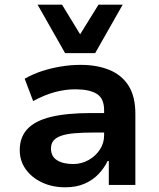

<svg xmlns="http://www.w3.org/2000/svg" viewBox="-20 -787 675 817"><path d="M258 10Q202 10 158 -11Q114 -32 89 -67.5Q64 -103 64 -148Q64 -203 96.5 -238Q129 -273 196.5 -289.5Q264 -306 369 -306H442V-223H377Q331 -223 297 -220Q263 -217 241 -209.5Q219 -202 208 -189Q197 -176 197 -155Q197 -121 223 -105Q249 -89 291 -89Q327 -89 357 -106Q387 -123 405 -150.5Q423 -178 423 -211V-318Q423 -368 392 -387.5Q361 -407 300 -407Q259 -407 215 -395.5Q171 -384 121 -357L85 -452Q120 -472 158.5 -484.5Q197 -497 239 -504Q281 -511 323 -511Q394 -511 446.5 -489Q499 -467 527.5 -421.5Q556 -376 556 -302V0H443V-102H438Q423 -71 398.5 -45.5Q374 -20 339 -5Q304 10 258 10ZM257 -561 140 -767H244L321 -641L399 -767H502L385 -561Z"/></svg>

Font: Nunito Sans 7pt
Style: Bold
Weight: 700
Designer: Vernon Adams
Foundry: Vernon Adams
Version: Version 3.101;gftools[0.9.27]